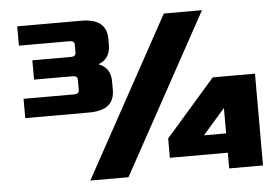

<svg xmlns="http://www.w3.org/2000/svg" viewBox="-48 -726 1147 792"><g transform="rotate(-5 525.0 -330.0)"><path d="M50 -280V-360H260Q280 -360 280 -376V-419Q280 -435 260 -435H100V-515H260Q280 -515 280 -531V-564Q280 -580 260 -580H50V-660H315Q420 -660 420 -576V-551Q420 -493 370 -475Q420 -457 420 -399V-364Q420 -280 315 -280ZM295 0 657 -660H815L453 0ZM630 -65V-145L835 -380H1010V0H870V-65ZM778 -145H870V-250Z"/></g></svg>

Font: Xolonium
Style: Bold
Weight: 700
Designer: Severin Meyer
Version: Version 4.2